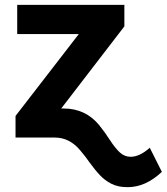

<svg xmlns="http://www.w3.org/2000/svg" viewBox="-20 -566 686 790"><path d="M184.6 0V-119.6H241.7Q332.5 -119.6 388.7 -50.3Q413.1 -20 431.6 9.3Q454.1 43.9 473.4 61.5Q492.7 79.1 517.6 79.1Q554.7 79.1 596.2 42L646 141.1Q578.6 204.6 504.4 204.1Q464.8 204.1 437 189.5Q411.6 176.3 391.4 155Q371.1 133.8 348.6 102.5Q329.6 75.2 310.5 53.2Q266.6 0 205.6 0ZM491.7 -457.5 231.9 -119.6V0H43.9V-88.9L304.2 -425.8H50.8V-545.9H491.7Z"/></svg>

Font: Inter Tight Stencil
Style: Bold
Weight: 700
Designer: Rasmus Andersson
Foundry: rsms
Version: Version 3.004;Glyphs 3.1.2 (3151)